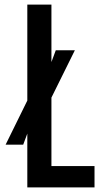

<svg xmlns="http://www.w3.org/2000/svg" viewBox="-20 -820 442 840"><path d="M99.5 0V-235.5L81.5 -187H4.5L99.5 -380V-800H205V-548.5L224 -600H307.5L205 -393V-93.5H393.5V0Z"/></svg>

Font: Big Shoulders Medium
Style: Regular
Weight: 500
Designer: Patric King
Foundry: XO Type Co
Version: Version 2.002